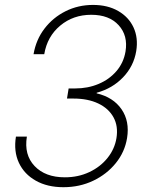

<svg xmlns="http://www.w3.org/2000/svg" viewBox="-20 -758 608 788"><path d="M240.2 10.3Q174.3 10.3 127 -16.4Q79.6 -43 57.6 -89.8Q35.6 -136.7 45.4 -197.3H90.3Q78.1 -122.6 122.1 -76.4Q166 -30.3 246.1 -30.3Q301.3 -30.3 346.7 -51.8Q392.1 -73.2 421.4 -109.9Q450.7 -146.5 458 -191.4Q465.8 -240.2 445.8 -276.6Q425.8 -313 383.3 -333.3Q340.8 -353.5 281.7 -353.5H254.9L261.7 -395H288.6Q340.8 -395 384.8 -413.6Q428.7 -432.1 458 -466.3Q487.3 -500.5 495.1 -546.4Q505.9 -611.8 467 -654.5Q428.2 -697.3 354.5 -697.3Q280.3 -697.3 227.1 -652.8Q173.8 -608.4 161.6 -535.6H117.7Q127.9 -595.2 162.6 -640.6Q197.3 -686 249 -711.9Q300.8 -737.8 361.8 -737.8Q421.9 -737.8 465.1 -712.9Q508.3 -688 528.1 -645.3Q547.9 -602.5 539.1 -548.3Q528.8 -486.3 485.1 -440.7Q441.4 -395 377 -377.4L376.5 -375Q444.8 -358.9 478.8 -309.6Q512.7 -260.3 501.5 -191.4Q492.2 -134.3 455.3 -88.6Q418.5 -43 362.8 -16.4Q307.1 10.3 240.2 10.3Z"/></svg>

Font: Inter Display Extra Light
Style: Italic
Weight: 200
Italic angle: -9.39999°
Designer: Rasmus Andersson
Foundry: rsms
Version: Version 4.000;git-4fc901f